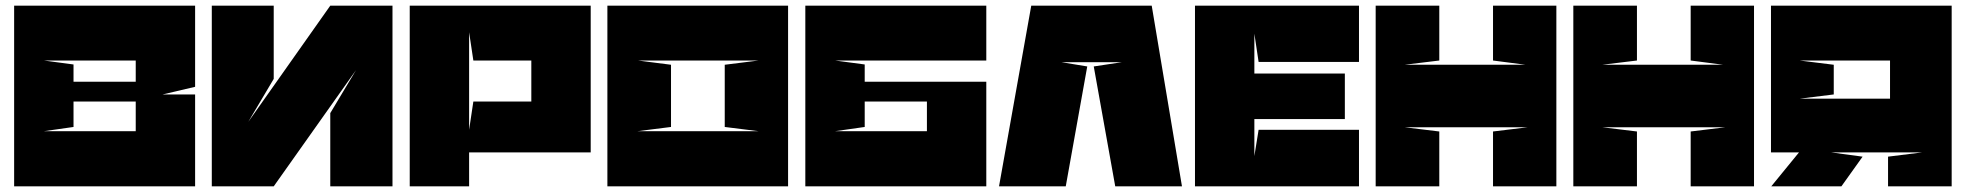

<svg xmlns="http://www.w3.org/2000/svg" viewBox="-20 -659 6952 679"><path d="M460 -300V-195H135L240 -210V-300ZM460 -445V-370H240V-431L135 -445ZM670 -639H30C30 -429 30 -218 30 0C240 0 460 0 670 0V-325H555L670 -352Z M948 -380V-639H729V0H948L1239 -411L1148 -259V0H1368V-639H1148L858 -228Z M1639 -545 1654 -445H1842H1859V-300H1842H1654L1639 -200ZM1639 -120H2069V-639H1429V0H1639Z M2236 -445H2663L2543 -430V-210L2663 -195H2234L2353 -210V-430L2236 -445ZM2767 0V-639H2128V0H2767Z M3468 -445V-639H2828V0H3468V-352V-370H3038V-431L2933 -445ZM3258 -300V-195H2933L3038 -210V-300Z M3734 -439H3947L3848 -424L3924 0H4160L4053 -639H3627L3513 0H3749L3825 -424L3734 -439Z M4431 -200 4416 -107V-238H4736V-399H4416V-540L4431 -440H4786V-639H4206V0H4786V-200H4431Z M4845 -639V0H5070V-194L4947 -209H5383L5260 -194V0H5484V-639H5260V-445L5375 -430H4947L5070 -445V-639H4845Z M5544 -639V0H5769V-194L5646 -209H6082L5959 -194V0H6183V-639H5959V-445L6074 -430H5646L5769 -445V-639H5544Z M6664 -445V-310H6344L6465 -325V-430L6344 -445ZM6777 -120 6657 -105V0H6882V-639C6672 -639 6453 -639 6243 -639V-120H6342L6244 0H6492L6567 -105L6456 -120Z"/></svg>

Font: Banana Brick
Style: Regular
Weight: 400
Designer: artmaker
Foundry: artmaker
Version: Version 4.000 2011 initial release